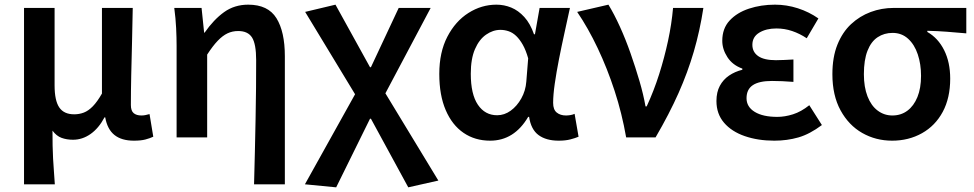

<svg xmlns="http://www.w3.org/2000/svg" viewBox="-20 -589 4175 823"><path d="M83 201V-555H214V-223Q214 -158 234 -128.5Q254 -99 298 -99Q320 -99 339.5 -106.5Q359 -114 378 -133.5Q397 -153 417 -188V-555H549Q548 -486 546 -411Q544 -336 542.5 -266Q541 -196 541 -139Q541 -114 553 -104Q565 -94 586 -94Q594 -94 602.5 -95.5Q611 -97 621 -100L637 -3Q622 4 603 9Q584 14 554 14Q501 14 470.5 -10.5Q440 -35 431 -86H428Q403 -39 368 -14.5Q333 10 293 10Q266 10 244 2Q222 -6 205 -29Q205 6 205.5 35Q206 64 207.5 90.5Q209 117 211 143.5Q213 170 215 201Z M1069 201Q1071 135 1072.5 63.5Q1074 -8 1075.5 -78Q1077 -148 1077.5 -212.5Q1078 -277 1078 -331Q1078 -400 1060.5 -428Q1043 -456 1001 -456Q976 -456 955 -446Q934 -436 913 -414Q892 -392 868 -355V0H737V-393Q737 -427 735 -468.5Q733 -510 727 -555H844L855 -449H857Q896 -505 940.5 -537Q985 -569 1044 -569Q1129 -569 1165 -511Q1201 -453 1201 -348V201Z M1421 214 1287 201 1502 -185 1288 -538 1418 -569 1566 -301H1570L1689 -555H1826L1632 -189L1859 185L1730 214L1570 -80H1566Z M2081 14Q2016 14 1967 -19.5Q1918 -53 1890.5 -117Q1863 -181 1863 -272Q1863 -365 1897.5 -431.5Q1932 -498 1988 -533.5Q2044 -569 2108 -569Q2141 -569 2171.5 -556.5Q2202 -544 2227.5 -516Q2253 -488 2269 -442H2273L2293 -555H2423Q2412 -504 2399.5 -447.5Q2387 -391 2376 -335Q2365 -279 2358 -230.5Q2351 -182 2351 -148Q2351 -119 2366.5 -106.5Q2382 -94 2406 -94Q2414 -94 2424 -95.5Q2434 -97 2443 -101L2460 -3Q2446 3 2425 8.5Q2404 14 2375 14Q2321 14 2288.5 -10Q2256 -34 2248 -88H2244Q2184 14 2081 14ZM2111 -95Q2142 -95 2169 -114.5Q2196 -134 2214.5 -167Q2233 -200 2236 -239L2244 -339Q2234 -374 2221 -397Q2208 -420 2193 -434.5Q2178 -449 2160.5 -455Q2143 -461 2125 -461Q2093 -461 2063.5 -440.5Q2034 -420 2016 -378.5Q1998 -337 1998 -273Q1998 -185 2028.5 -140Q2059 -95 2111 -95Z M2664 0Q2646 -103 2614.5 -199.5Q2583 -296 2542 -382.5Q2501 -469 2454 -538L2588 -569Q2613 -528 2637.5 -474Q2662 -420 2683 -360Q2704 -300 2721 -242Q2738 -184 2747 -133H2752Q2783 -200 2805.5 -271Q2828 -342 2843.5 -414Q2859 -486 2865 -555H2995Q2980 -457 2954 -368Q2928 -279 2888.5 -190Q2849 -101 2790 0Z M3299 14Q3229 14 3172.5 -5.5Q3116 -25 3083.5 -63Q3051 -101 3051 -156Q3051 -194 3065.5 -221Q3080 -248 3105 -265Q3130 -282 3162 -290V-295Q3120 -310 3098 -344Q3076 -378 3076 -414Q3076 -467 3107.5 -501Q3139 -535 3190.5 -552Q3242 -569 3302 -569Q3352 -569 3400 -553.5Q3448 -538 3488 -510L3438 -425Q3408 -445 3375.5 -456Q3343 -467 3308 -467Q3264 -467 3234.5 -449Q3205 -431 3205 -397Q3205 -366 3230 -348.5Q3255 -331 3306 -331Q3323 -331 3342 -332Q3361 -333 3381 -334V-238Q3356 -240 3333.5 -241Q3311 -242 3289 -242Q3234 -242 3207 -224Q3180 -206 3180 -168Q3180 -131 3215 -109.5Q3250 -88 3312 -88Q3344 -88 3379 -99Q3414 -110 3449 -138L3503 -53Q3451 -14 3402.5 0Q3354 14 3299 14Z M3804 14Q3734 14 3676 -19Q3618 -52 3583 -116Q3548 -180 3548 -271Q3548 -344 3569.5 -397.5Q3591 -451 3628 -485.5Q3665 -520 3712 -537.5Q3759 -555 3810 -555H4122V-446Q4076 -450 4038 -453Q4000 -456 3955 -457V-452Q4001 -426 4027 -374Q4053 -322 4053 -252Q4053 -169 4021 -109.5Q3989 -50 3932 -18Q3875 14 3804 14ZM3805 -94Q3842 -94 3869.5 -114.5Q3897 -135 3912.5 -173Q3928 -211 3928 -264Q3928 -314 3914 -356Q3900 -398 3872.5 -423Q3845 -448 3806 -448Q3770 -448 3742 -429.5Q3714 -411 3698.5 -371.5Q3683 -332 3683 -271Q3683 -216 3698.5 -176Q3714 -136 3742 -115Q3770 -94 3805 -94Z"/></svg>

Font: Noto Sans JP SemiBold
Style: Regular
Weight: 600
Designer: Ryoko NISHIZUKA  (kana, bopomofo & ideographs); Paul D. Hunt (Latin, Greek & Cyrillic); Sandoll Communications , Soo-you
Foundry: Adobe
Version: Version 2.004-H2;hotconv 1.0.118;makeotfexe 2.5.65603